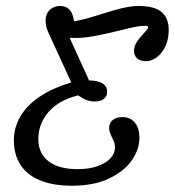

<svg xmlns="http://www.w3.org/2000/svg" viewBox="-20 -602 577 634"><path d="M25.8 -138.7Q25.8 -180.6 47.2 -217.3Q68.5 -254 110.9 -282.7Q153.2 -311.3 215.3 -329.8L138.7 -496.8Q133.9 -508.1 132.3 -516.1Q130.6 -524.2 130.6 -535.5Q130.6 -548.4 136.7 -559.3Q142.7 -570.2 153.6 -576.2Q164.5 -582.3 177.4 -582.3Q192.7 -582.3 202.4 -576.2Q212.1 -570.2 217.7 -557.3Q223.4 -544.4 225.8 -522.6L204.8 -529Q233.9 -532.3 260.9 -539.5Q287.9 -546.8 323.4 -558.1Q343.5 -564.5 363.7 -570.2Q383.9 -575.8 402 -579Q420.2 -582.3 436.3 -582.3Q490.3 -582.3 513.7 -562.1Q537.1 -541.9 537.1 -503.2Q537.1 -471.8 525.8 -448.4Q514.5 -425 497.2 -412.5Q479.8 -400 463.7 -400Q443.5 -400 433.1 -408.9Q422.6 -417.7 422.6 -434.7Q422.6 -444.4 427 -454.4Q431.5 -464.5 439.1 -473.8Q446.8 -483.1 454 -491.1Q460.5 -497.6 464.9 -503.2Q469.4 -508.9 469.4 -512.1Q469.4 -514.5 466.9 -515.7Q464.5 -516.9 458.9 -516.9Q445.2 -516.9 424.6 -512.9Q404 -508.9 373.4 -500.8Q326.6 -489.5 292.3 -483.1Q258.1 -476.6 227.4 -476.6Q198.4 -476.6 179 -483.1L200 -499.2L274.2 -336.3Q303.2 -336.3 318.5 -326.6Q333.9 -316.9 333.9 -298.4Q333.9 -284.7 323.4 -275.8Q312.9 -266.9 292.7 -266.9Q278.2 -266.9 265.7 -271.8Q253.2 -276.6 237.9 -287.1Q173.4 -271 139.9 -231.9Q106.5 -192.7 106.5 -142.7Q106.5 -96 139.9 -69.8Q173.4 -43.5 236.3 -43.5Q275 -43.5 302.8 -53.6Q330.6 -63.7 345.2 -79.8Q359.7 -96 359.7 -115.3Q359.7 -125 356.9 -132.7Q354 -140.3 349.2 -149.2Q346 -156.5 343.1 -164.1Q340.3 -171.8 340.3 -179Q340.3 -195.2 351.6 -205.2Q362.9 -215.3 383.9 -215.3Q409.7 -215.3 425 -197.6Q440.3 -179.8 440.3 -146Q440.3 -109.7 415.7 -73.4Q391.1 -37.1 340.7 -12.9Q290.3 11.3 218.5 11.3Q156.5 11.3 113.3 -6Q70.2 -23.4 48 -57.3Q25.8 -91.1 25.8 -138.7Z"/></svg>

Font: Playfair Micro SmCond SmLight
Style: Italic
Weight: 360
Width: 4
Italic angle: -15.6°
Designer: Claus Eggers Sørensen
Foundry: Claus Eggers Sørensen
Version: Version 2.203;Glyphs 3.3 (3326)